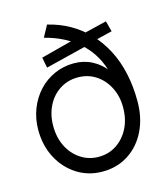

<svg xmlns="http://www.w3.org/2000/svg" viewBox="-112 -824 789 918"><g transform="rotate(-15 283.0 -365.0)"><path d="M36 -263Q36 -318 55 -366.5Q74 -415 107.5 -451Q141 -487 186 -507Q231 -527 282 -527Q331 -527 371.5 -506Q412 -485 440.5 -447.5Q469 -410 482 -364L446 -380Q444 -423 431 -462.5Q418 -502 395.5 -536.5Q373 -571 341 -599Q309 -627 268 -648Q227 -669 176 -682L207 -739Q266 -725 316 -696.5Q366 -668 405.5 -626.5Q445 -585 473 -531.5Q501 -478 515.5 -413Q530 -348 530 -273Q530 -191 498.5 -127Q467 -63 411 -27Q355 9 283 9Q213 9 157 -26.5Q101 -62 68.5 -123.5Q36 -185 36 -263ZM456 -263Q456 -318 433.5 -362Q411 -406 372 -431.5Q333 -457 283 -457Q234 -457 194.5 -432Q155 -407 132.5 -362.5Q110 -318 110 -263Q110 -205 132.5 -160.5Q155 -116 194.5 -90Q234 -64 283 -64Q333 -64 372 -90Q411 -116 433.5 -160.5Q456 -205 456 -263ZM154 -540 144 -592 312 -636 351 -649 483 -681 497 -628 394 -603 363 -592Z"/></g></svg>

Font: Mach Light
Style: Regular
Weight: 300
Version: Version 1.002